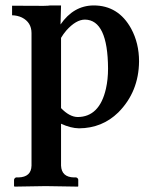

<svg xmlns="http://www.w3.org/2000/svg" viewBox="-20 -465 576 714"><path d="M207 -324.2V-63Q237.8 -30.8 268.1 -29.8Q350.1 -29.8 374 -135.3Q381.8 -169.9 381.8 -210Q380.9 -391.1 295.9 -392.1Q262.7 -392.1 226.6 -351.6Q215.3 -338.4 207 -324.2ZM97.2 150.9V-341.8Q97.2 -381.8 61.5 -399.9Q44.9 -407.7 24.9 -408.2V-443.8Q49.8 -443.8 91.8 -443.4Q156.2 -442.4 167 -444.8H207L205.1 -374Q253.4 -444.3 328.1 -444.8Q420.4 -444.8 467.8 -358.4Q497.1 -304.2 497.1 -236.8Q496.1 -123.5 419.9 -46.9Q359.9 11.7 273.9 12.2Q242.7 11.7 207 -4.9V150.9Q209 193.8 254.9 194.8H263.2Q270 196.8 271 203.1V227.1L270 229Q269 229 149.9 227.1L34.2 229L32.2 227.1V203.1Q34.2 196.3 40 194.8H48.8Q96.2 193.4 97.2 150.9Z"/></svg>

Font: Linux Libertine O
Style: Semibold
Weight: 700
Designer: Philipp H. Poll
Foundry: Philipp H. Poll
Version: Version 5.0.0